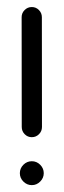

<svg xmlns="http://www.w3.org/2000/svg" viewBox="-20 -539 185 559"><path d="M37.8 -34.8Q37.8 -48.9 48.1 -59.3Q58.5 -69.6 72.6 -69.6Q86.7 -69.6 97 -59.3Q107.4 -48.9 107.4 -34.8Q107.4 -20.7 97 -10.4Q86.7 0 72.6 0Q58.5 0 48.1 -10.4Q37.8 -20.7 37.8 -34.8ZM72.6 -518.5Q84.8 -518.5 93.3 -509.8Q101.9 -501.1 101.9 -488.9L102.2 -169.3Q102.2 -157 93.5 -148.3Q84.8 -139.6 72.6 -139.6Q60.4 -139.6 51.9 -148.3Q43.3 -157 43.3 -169.3L43 -488.9Q43 -501.1 51.7 -509.8Q60.4 -518.5 72.6 -518.5Z"/></svg>

Font: 26F Galaxy Sans Medium
Style: Regular
Weight: 500
Designer: C₂₉H₂₅N₃O₅
Version: Version 1.100